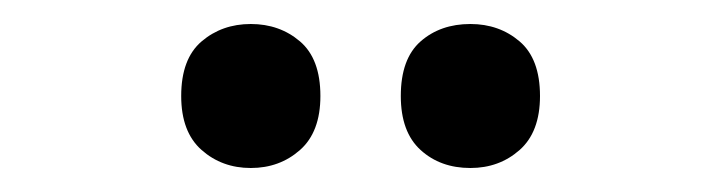

<svg xmlns="http://www.w3.org/2000/svg" viewBox="-20 -761 604 160"><path d="M131 -681Q131 -712 148 -726.5Q165 -741 189 -741Q213 -741 230 -726.5Q247 -712 247 -681Q247 -651 230 -636Q213 -621 189 -621Q165 -621 148 -636Q131 -651 131 -681ZM314 -681Q314 -712 330.5 -726.5Q347 -741 372 -741Q396 -741 413 -726.5Q430 -712 430 -681Q430 -651 413 -636Q396 -621 372 -621Q347 -621 330.5 -636Q314 -651 314 -681Z"/></svg>

Font: Noto Sans Gurmukhi UI SemiCondensed SemiBold
Style: Regular
Weight: 600
Width: 4
Designer: Jelle Bosma - Monotype Design Team
Foundry: Monotype Imaging Inc.
Version: Version 2.004; ttfautohint (v1.8.4.7-5d5b)